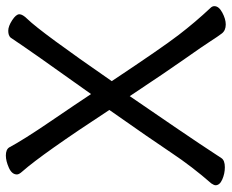

<svg xmlns="http://www.w3.org/2000/svg" viewBox="-86 -668 773 640"><g transform="rotate(-90 300.0 -347.5)"><path d="M539 19Q519 19 509 6Q499 -7 483 -32Q467 -57 425 -116.5Q383 -176 300 -301Q167 -107 141 -67.5Q115 -28 108 -17.5Q101 -7 93.5 4.5Q86 16 63 16Q42 16 22.5 7.5Q3 -1 3 -15Q3 -20 9 -29Q65 -93 111 -162Q157 -231 254 -369Q108 -592 49 -659Q39 -670 39 -677Q39 -694 61.5 -704Q84 -714 102 -714Q122 -714 129 -703Q154 -656 216 -565Q278 -474 307 -430Q452 -633 495 -698Q502 -706 518 -706Q533 -706 553 -693Q573 -680 573 -669Q573 -658 557 -642Q514 -598 350 -361Q461 -194 504 -138Q547 -82 594 -32Q600 -26 600 -19Q600 -4 578.5 7.5Q557 19 539 19Z"/></g></svg>

Font: linja waso lili
Style: Bold
Weight: 400
Designer: Fontworks Inc.
Version: Version 1.000;August 6, 2022;FontCreator 14.0.0.2814 64-bit